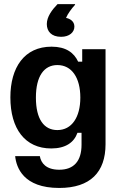

<svg xmlns="http://www.w3.org/2000/svg" viewBox="-20 -741 601 940"><path d="M279.2 -560.8C320 -560.8 344.2 -583.3 344.2 -610.8C344.2 -637.5 321.7 -650 303.3 -653.3C310.8 -672.5 331.7 -700.8 347.5 -717.5V-720.8H261.7C235 -693.3 209.2 -659.2 209.2 -623.3C209.2 -588.3 230.8 -560.8 279.2 -560.8ZM270 179.2C422.5 179.2 496.7 101.7 496.7 -35V-500H382.5V-439.2H362.5C342.5 -482.5 303.3 -512.5 232.5 -512.5C99.2 -512.5 30.8 -410.8 30.8 -264.2C30.8 -110.8 102.5 -14.2 230.8 -14.2C300.8 -14.2 342.5 -43.3 359.2 -90.8H379.2V-32.5C379.2 47.5 341.7 90 270 90C205.8 90 180.8 57.5 175 23.3H54.2C60 79.2 94.2 179.2 270 179.2ZM260.8 -104.2C195.8 -104.2 155.8 -156.7 155.8 -263.3C155.8 -368.3 195.8 -422.5 260.8 -422.5C331.7 -422.5 373.3 -360 373.3 -263.3C373.3 -167.5 331.7 -104.2 260.8 -104.2Z"/></svg>

Font: Familjen Grotesk SemiBold
Style: Regular
Weight: 600
Designer: Anders Wikstroem, Jonas Baeckman, Matilda Gysing, Kristian Moeller
Foundry: Familjen STHLM AB
Version: Version 2.000